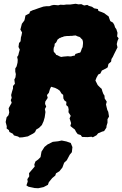

<svg xmlns="http://www.w3.org/2000/svg" viewBox="-20 -711 649 1018"><path d="M100 17 83 18 76 13 54 7 48 -2 30 -11 27 -21 15 -30 16 -41 10 -64 15 -89 25 -100 29 -115 26 -137 34 -152 42 -166 37 -180 42 -192 39 -207 44 -226 49 -242V-255L59 -267L56 -289L62 -301L64 -318L61 -331V-348L68 -359L73 -379L74 -394L71 -409L77 -418L80 -431L85 -448L78 -462L81 -483L89 -492L91 -513L94 -523L97 -539L88 -554L96 -585L109 -602L111 -609L115 -629L136 -640L139 -650L154 -657L164 -660L183 -667L210 -676L225 -678H241L255 -683L266 -685L289 -683L300 -686L318 -685L332 -687H352L381 -691L396 -688L411 -689L426 -682L443 -685L451 -680L468 -675L479 -667L499 -663L502 -653L519 -647L533 -641L542 -634L556 -624L560 -612L565 -599L579 -591L586 -579L590 -566L597 -556L603 -537L601 -518L609 -508L603 -494L599 -477L603 -460L592 -438L585 -424L578 -409L571 -398L569 -384L555 -372L551 -354L542 -348L520 -337L512 -321L501 -316L491 -298L486 -284L498 -260L512 -246L519 -240L523 -226L528 -213L534 -204L535 -189L546 -172L542 -157L545 -144L549 -128L554 -118L558 -93L550 -79V-60L545 -44L544 -34L532 -16L521 -13L500 -4L492 6L472 17L465 14L444 16L415 15L408 5L392 0L383 -12L377 -24L364 -34L353 -43L357 -58L349 -83L355 -97L343 -116L344 -131L341 -145L331 -154L332 -171L322 -178L316 -189L315 -208L306 -215L297 -230L286 -238L272 -245L251 -251L245 -239L239 -219L229 -207L233 -192L220 -172L219 -160L225 -146L218 -133L221 -117L217 -89L211 -68L205 -55L202 -48L187 -33L172 -24L166 -11L156 -3L137 7L128 12ZM304 -409 317 -411 329 -412 340 -413 349 -412H357L367 -415L376 -416L380 -425L390 -428L395 -430L405 -432L409 -439L412 -448L414 -454L418 -461L419 -470L420 -479V-487L419 -494L416 -502L410 -507L406 -512L402 -515L392 -518L381 -523L369 -522L363 -521H352L347 -520H334L319 -518L313 -515L307 -514L302 -511L297 -510L289 -504L285 -501L281 -492L277 -485L270 -479L269 -467L265 -458L264 -448L265 -437L270 -431L274 -427L278 -420L285 -418L294 -413ZM183 287 164 286 131 279 120 272 127 252 125 239 135 224 134 207 164 172 162 161 168 145 182 135 195 122 200 93 216 68 232 55 260 41 288 38 307 34 332 39 355 47 364 69 361 96 350 109 334 139 320 152 311 177 295 197 277 208 273 220 257 233 239 255 234 269 211 281Z"/></svg>

Font: Winky Rough ExtraBold
Style: Italic
Weight: 800
Italic angle: -8.97852°
Designer: Simon Atzbach
Foundry: typofactur
Version: Version 1.206; ttfautohint (v1.8.4.7-5d5b)